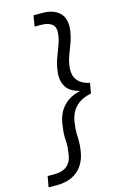

<svg xmlns="http://www.w3.org/2000/svg" viewBox="-181 -855 667 1045"><g transform="rotate(-15 153.0 -333.0)"><path d="M170 -796Q233 -796 266.5 -763.5Q300 -731 292 -667Q287 -631 276 -600Q265 -569 253 -538.5Q241 -508 237 -472Q234 -450 239.5 -427.5Q245 -405 264.5 -387.5Q284 -370 322 -361L312 -304Q268 -295 241.5 -275.5Q215 -256 201.5 -229Q188 -202 184 -167Q180 -139 180.5 -116.5Q181 -94 181.5 -72Q182 -50 178 -23Q172 26 149.5 60.5Q127 95 90.5 112.5Q54 130 7 130H-43L-32 69H6Q34 69 56 60.5Q78 52 92.5 31Q107 10 110 -26Q115 -52 114 -73.5Q113 -95 112.5 -118Q112 -141 117 -168Q121 -214 138.5 -247Q156 -280 185.5 -301.5Q215 -323 256 -332V-334Q201 -347 181 -383Q161 -419 168 -468Q173 -506 184.5 -538Q196 -570 207.5 -599.5Q219 -629 223 -659Q229 -700 208 -717.5Q187 -735 148 -735H110L120 -796Z"/></g></svg>

Font: DM Sans 36pt Light
Style: Italic
Weight: 300
Italic angle: -10°
Designer: Colophon Foundry, Jonny Pinhorn
Foundry: Colophon Foundry
Version: Version 4.004;gftools[0.9.30]